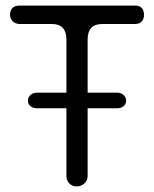

<svg xmlns="http://www.w3.org/2000/svg" viewBox="-20 -652 552 688"><path d="M254 16C278 16 294 -1 294 -21V-264H400C417 -264 432 -274 432 -291C432 -308 417 -320 400 -320H294V-510C294 -547 311 -566 346 -566H464C488 -566 496 -583 496 -598C496 -621 485 -632 464 -632H51C28 -632 16 -621 16 -598C16 -583 28 -566 51 -566H166C201 -566 218 -547 218 -510V-320H112C95 -320 80 -308 80 -291C80 -274 95 -264 112 -264H218V-21C218 -1 233 16 254 16Z"/></svg>

Font: Dongle Light
Style: Regular
Weight: 300
Designer: Yanghee Ryu
Foundry: Yanghee Ryu
Version: Version 2.000